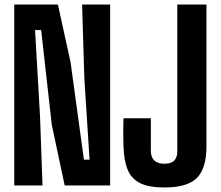

<svg xmlns="http://www.w3.org/2000/svg" viewBox="-20 -820 976 849"><path d="M43 0V-800H236L292 -545L351 -114H376L353 -473L343 -800H467V0H266L209 -268L162 -687H135L157 -306L168 0ZM707 9Q640 9 601 -9.5Q562 -28 545 -68.5Q528 -109 526 -174Q524 -236 526 -297H647Q647 -267 647 -224Q647 -181 647 -151Q649 -96 707 -96Q737 -96 750.5 -110Q764 -124 764 -151V-800H893V-174Q893 -76 851 -33.5Q809 9 707 9Z"/></svg>

Font: Big Shoulders Display ExtraBold
Style: Regular
Weight: 800
Designer: Patric King
Foundry: XO Type Co
Version: Version 1.000; ttfautohint (v1.8.2)